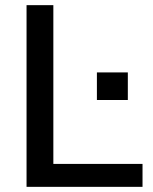

<svg xmlns="http://www.w3.org/2000/svg" viewBox="-20 -725 592 745"><path d="M83 0V-705H187V-89H533V0ZM356 -337V-444H476V-337Z"/></svg>

Font: Mulish SemiBold
Style: Regular
Weight: 600
Designer: Vernon Adams
Foundry: Vernon Adams
Version: Version 3.603; ttfautohint (v1.8.3)